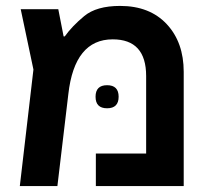

<svg xmlns="http://www.w3.org/2000/svg" viewBox="-20 -629 718 649"><path d="M386 -609Q306 -609 264.5 -574.5Q223 -540 199 -506H195L177 -598H50L93 -394L47 0H174L211 -311Q232 -496 361 -496Q474 -496 474 -372V-110H304V0H601V-386Q601 -486 543.5 -547.5Q486 -609 386 -609ZM303 -302Q303 -263 342 -263Q381 -263 381 -302Q381 -341 342 -341Q303 -341 303 -302Z"/></svg>

Font: Noto Sans Hebrew Semi
Style: Regular
Weight: 600
Designer: Monotype Design Team
Foundry: Monotype Imaging Inc.
Version: Version 1.902